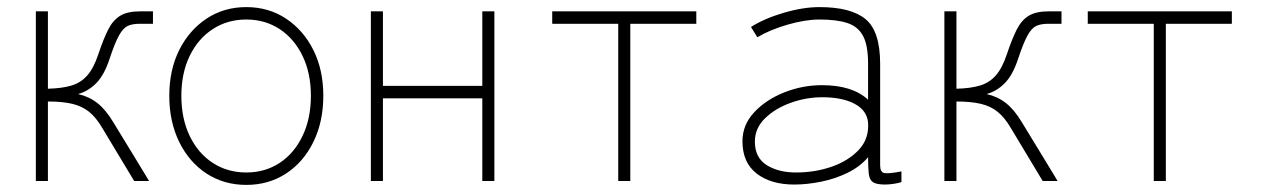

<svg xmlns="http://www.w3.org/2000/svg" viewBox="-20 -510 3573 541"><path d="M81 0V-478H115V-260Q155 -261 181.5 -269Q208 -277 226 -297.5Q244 -318 257 -357Q271 -399 284.5 -426Q298 -453 318.5 -465.5Q339 -478 374 -478H411V-443H374Q353 -443 340 -437Q327 -431 315.5 -410.5Q304 -390 289 -345Q274 -299 251.5 -276Q229 -253 200 -245Q231 -238 254.5 -219.5Q278 -201 299 -166Q338 -102 360 -66Q382 -30 391 -15Q400 0 400 0H358L269 -148Q251 -179 231 -195Q211 -211 183.5 -217.5Q156 -224 115 -224V0Z M674 11Q611 11 562 -21Q513 -53 485 -110Q457 -167 457 -240Q457 -313 485 -369Q513 -425 562 -457.5Q611 -490 674 -490Q737 -490 786 -457.5Q835 -425 863 -369Q891 -313 891 -240Q891 -167 863 -110Q835 -53 786 -21Q737 11 674 11ZM674 -24Q727 -24 768 -51Q809 -78 832.5 -127Q856 -176 856 -240Q856 -304 832.5 -352.5Q809 -401 768 -428Q727 -455 674 -455Q621 -455 579.5 -428Q538 -401 514.5 -352.5Q491 -304 491 -240Q491 -176 514.5 -127Q538 -78 579.5 -51Q621 -24 674 -24Z M1025 0V-478H1059V-268H1339V-478H1373V0H1339V-233H1059V0Z M1722 0V-443H1536V-478H1942V-443H1756V0Z M2218 10Q2152 10 2112 -21Q2072 -52 2072 -112Q2072 -158 2105 -193.5Q2138 -229 2189.5 -249.5Q2241 -270 2296 -270Q2382 -270 2426 -229V-330Q2426 -382 2412 -408.5Q2398 -435 2368 -445Q2338 -455 2289 -455Q2249 -455 2199 -440.5Q2149 -426 2114 -405L2096 -434Q2134 -458 2188.5 -474Q2243 -490 2289 -490Q2378 -490 2419 -456Q2460 -422 2460 -330V-44Q2460 -25 2471.5 -22.5Q2483 -20 2520 -27V3Q2512 6 2498 8Q2484 10 2474 10Q2450 10 2440 3.5Q2430 -3 2428 -20Q2426 -37 2426 -67Q2403 -40 2368 -23Q2333 -6 2293.5 2Q2254 10 2218 10ZM2223 -24Q2277 -24 2324 -40.5Q2371 -57 2400 -88Q2429 -119 2426 -164Q2423 -199 2388 -217.5Q2353 -236 2297 -236Q2252 -236 2208.5 -220.5Q2165 -205 2136 -177Q2107 -149 2107 -111Q2107 -66 2140 -45Q2173 -24 2223 -24Z M2641 0V-478H2675V-260Q2715 -261 2741.5 -269Q2768 -277 2786 -297.5Q2804 -318 2817 -357Q2831 -399 2844.5 -426Q2858 -453 2878.5 -465.5Q2899 -478 2934 -478H2971V-443H2934Q2913 -443 2900 -437Q2887 -431 2875.5 -410.5Q2864 -390 2849 -345Q2834 -299 2811.5 -276Q2789 -253 2760 -245Q2791 -238 2814.5 -219.5Q2838 -201 2859 -166Q2898 -102 2920 -66Q2942 -30 2951 -15Q2960 0 2960 0H2918L2829 -148Q2811 -179 2791 -195Q2771 -211 2743.5 -217.5Q2716 -224 2675 -224V0Z M3231 0V-443H3045V-478H3451V-443H3265V0Z"/></svg>

Font: Zen Kaku Gothic New Light
Style: Regular
Weight: 300
Designer: Yoshimichi Ohira
Foundry: Positype
Version: Version 1.002